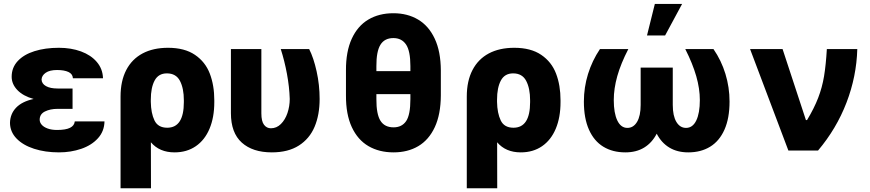

<svg xmlns="http://www.w3.org/2000/svg" viewBox="-20 -787 4551 1004"><path d="M155.8 -269.5Q101.1 -284.7 71 -315.9Q41 -347.2 41 -385.7Q41 -433.6 72.8 -467.8Q104.5 -502 160.4 -519.5Q216.3 -537.1 288.1 -537.1Q351.6 -537.1 403.6 -518.1Q455.6 -499 486.3 -462.9Q517.1 -426.8 518.6 -377.9H361.3Q359.9 -400.4 337.9 -410.6Q315.9 -420.9 278.3 -420.9Q239.7 -420.9 219 -406.5Q198.2 -392.1 197.3 -371.1Q198.2 -349.1 220.5 -336.7Q242.7 -324.2 281.2 -324.2H359.4V-217.8H281.2Q242.7 -217.8 215.1 -204.1Q187.5 -190.4 187.5 -161.1Q187.5 -147 198 -134.8Q208.5 -122.6 229.2 -115Q250 -107.4 278.3 -107.4Q323.7 -107.4 346.2 -118.7Q368.7 -129.9 371.1 -152.3H526.4Q525.4 -100.6 492.2 -64Q459 -27.3 404.8 -8.8Q350.6 9.8 288.1 9.8Q216.3 9.8 158.2 -9Q100.1 -27.8 66.4 -62.7Q32.7 -97.7 32.2 -144.5Q33.2 -191.4 64.2 -223.9Q95.2 -256.3 155.8 -269.5Z M858.4 -537.1Q945.3 -537.1 999.5 -500.2Q1053.7 -463.4 1077.1 -402.1Q1100.6 -340.8 1100.6 -262.7V-252.9Q1100.6 -173.3 1075.7 -114Q1050.8 -54.7 1003.9 -22.5Q957 9.8 892.6 9.8Q814 9.8 769 -43L769.5 197.3H610.4V-282.2Q610.4 -363.3 640.1 -420.7Q669.9 -478 725.6 -507.6Q781.2 -537.1 858.4 -537.1ZM854.5 -119.1Q941.4 -119.1 941.4 -252.9V-262.7Q941.4 -325.2 920.9 -364.3Q900.4 -403.3 852.5 -403.3Q808.6 -403.3 788.6 -366Q768.6 -328.6 768.6 -265.6V-254.4Q769.5 -195.3 787.8 -157.2Q806.2 -119.1 854.5 -119.1Z M1346.7 -530.3V-194.3Q1346.7 -152.8 1360.6 -134.5Q1374.5 -116.2 1396.5 -116.2Q1426.3 -116.2 1448.7 -138.4Q1471.2 -160.6 1483.2 -196Q1495.1 -231.4 1495.1 -269.5Q1493.2 -332.5 1480.5 -400.9Q1467.8 -469.2 1448.2 -530.3H1596.7Q1620.1 -484.4 1635.7 -413.6Q1651.4 -342.8 1651.4 -269.5Q1651.4 -186.5 1625 -124Q1598.6 -61.5 1542.7 -25.9Q1486.8 9.8 1401.4 9.8Q1301.3 9.8 1244.4 -41.3Q1187.5 -92.3 1187.5 -195.3V-530.3Z M2038.1 9.8Q1962.9 9.8 1906.7 -22.9Q1850.6 -55.7 1819.6 -122.3Q1788.6 -189 1789.1 -288.1V-418.9Q1788.6 -517.1 1819.3 -584.2Q1850.1 -651.4 1906 -684.6Q1961.9 -717.8 2037.1 -717.8Q2110.8 -717.8 2166.5 -684.6Q2222.2 -651.4 2253.4 -584.5Q2284.7 -517.6 2285.2 -418.9V-288.1Q2284.7 -189 2253.7 -122.3Q2222.7 -55.7 2167.5 -22.9Q2112.3 9.8 2038.1 9.8ZM2037.1 -587.9Q1990.7 -587.9 1969.2 -552.7Q1947.8 -517.6 1948.2 -441.4V-415H2126V-441.4Q2126 -520.5 2103.3 -554.2Q2080.6 -587.9 2037.1 -587.9ZM2038.1 -121.1Q2081.5 -121.1 2103.8 -153.8Q2126 -186.5 2126 -268.6V-294.9H1948.2V-268.6Q1947.8 -189.9 1969.5 -155.5Q1991.2 -121.1 2038.1 -121.1Z M2668.9 -537.1Q2755.9 -537.1 2810.1 -500.2Q2864.3 -463.4 2887.7 -402.1Q2911.1 -340.8 2911.1 -262.7V-252.9Q2911.1 -173.3 2886.2 -114Q2861.3 -54.7 2814.5 -22.5Q2767.6 9.8 2703.1 9.8Q2624.5 9.8 2579.6 -43L2580.1 197.3H2420.9V-282.2Q2420.9 -363.3 2450.7 -420.7Q2480.5 -478 2536.1 -507.6Q2591.8 -537.1 2668.9 -537.1ZM2665 -119.1Q2752 -119.1 2752 -252.9V-262.7Q2752 -325.2 2731.4 -364.3Q2710.9 -403.3 2663.1 -403.3Q2619.1 -403.3 2599.1 -366Q2579.1 -328.6 2579.1 -265.6V-254.4Q2580.1 -195.3 2598.4 -157.2Q2616.7 -119.1 2665 -119.1Z M3189.5 -263.7Q3189.5 -195.8 3208 -157Q3226.6 -118.2 3260.7 -118.2Q3292.5 -118.2 3311.3 -149.7Q3330.1 -181.2 3330.1 -238.3V-433.6H3498V-238.3Q3498 -181.2 3516.8 -149.7Q3535.6 -118.2 3567.4 -118.2Q3602.1 -118.2 3620.8 -156.7Q3639.6 -195.3 3639.6 -263.7Q3639.6 -323.2 3620.8 -388.7Q3602.1 -454.1 3563.5 -530.3H3710.9Q3752 -470.7 3773.4 -400.6Q3794.9 -330.6 3794.9 -255.9Q3794.9 -168.5 3768.3 -108.9Q3741.7 -49.3 3693.4 -19.8Q3645 9.8 3579.1 9.8Q3521.5 9.8 3480 -15.4Q3438.5 -40.5 3414.1 -87.9Q3389.6 -40.5 3348.6 -15.4Q3307.6 9.8 3250 9.8Q3183.6 9.8 3135 -19.8Q3086.4 -49.3 3059.8 -108.9Q3033.2 -168.5 3033.2 -255.9Q3033.2 -330.1 3054.9 -400.1Q3076.7 -470.2 3117.2 -530.3H3265.6Q3226.6 -455.1 3208 -389.4Q3189.5 -323.7 3189.5 -263.7ZM3404.3 -766.6H3546.9L3458 -601.6H3363.3Z M3902.3 -530.3H4072.3L4194.3 -159.2H4200.2Q4237.3 -220.7 4258.3 -275.1Q4279.3 -329.6 4289.1 -388.4Q4298.8 -447.3 4303.7 -530.3H4462.9Q4459 -387.2 4406.5 -250.5Q4354 -113.8 4257.8 0H4102.5Z"/></svg>

Font: Pretendard Std ExtraBold
Style: Regular
Weight: 800
Designer: Base glyphs from Inter by Rasmus Andersson; Hangeul glyphs from Noto Sans CJK(Source Han Sans) by Jang Soo-young and Kan
Foundry: Kil Hyung-jin
Version: Version 1.309